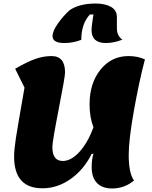

<svg xmlns="http://www.w3.org/2000/svg" viewBox="-20 -1043 862 1089"><path d="M345 -799Q278 -799 278 -838Q278 -867 309 -910.5Q340 -954 376 -986Q431 -1023 523 -1023Q576 -1023 609.5 -1004Q643 -985 643 -946V-883Q643 -840 674 -818Q626 -799 580 -799Q499 -799 499 -874Q499 -893 510 -961H490Q441 -908 441 -817Q394 -799 345 -799ZM616 26Q560 26 530 -5Q500 -36 500 -95Q500 -140 510 -171L500 -170Q454 -79 379.5 -27Q305 25 221 25Q60 25 60 -155Q60 -193 70 -258.5Q80 -324 119 -546L66 -653Q135 -693 181 -709Q227 -725 272 -725Q349 -725 349 -632Q349 -608 313 -424Q277 -240 277 -209Q277 -130 336 -130Q384 -130 431 -182Q478 -234 510 -321Q488 -378 488 -451Q488 -571 550 -648Q612 -725 709 -725Q761 -725 802 -706Q769 -581 739.5 -415.5Q710 -250 710 -164Q710 -62 740 -19Q686 26 616 26Z"/></svg>

Font: Lemonada
Style: Bold
Weight: 700
Designer: Mohamed Gaber (Arabic), Eduardo Tunni (Latin)
Foundry: Kief Type Foundry
Version: Version 4.004